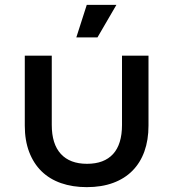

<svg xmlns="http://www.w3.org/2000/svg" viewBox="-20 -761 718 790"><path d="M337 9Q278.5 9 231.2 -7.5Q184 -24 151 -56.2Q118 -88.5 100 -135.8Q82 -183 82 -244V-532H193V-247Q193 -168.5 230.2 -127.8Q267.5 -87 338 -87Q408.5 -87 445.2 -127.2Q482 -167.5 482 -247V-532H591V-244Q591 -185 574.2 -138.2Q557.5 -91.5 525.2 -58.8Q493 -26 445.5 -8.5Q398 9 337 9ZM337 -741H459L381 -607H294Z"/></svg>

Font: Argentum Sans
Style: Regular
Weight: 400
Designer: Julieta Ulanovsky, Owen Earl, Chris M. Simpson, Rasmus Andersson, Cristiano Sobral
Foundry: The Argentum Sans Project Authors
Version: Version 3.135; ttfautohint (v1.8.4.7-5d5b-dirty)